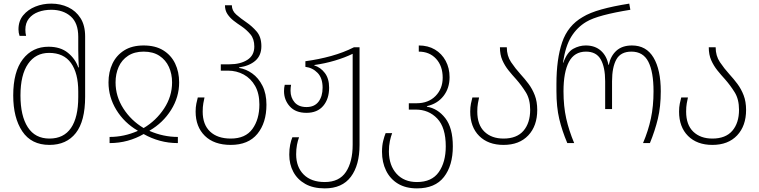

<svg xmlns="http://www.w3.org/2000/svg" viewBox="-20 -790 4192 1060"><path d="M253 10Q153 10 103 -65Q53 -140 53 -263Q53 -394 106 -463Q159 -532 248 -532Q314 -532 355 -498.5Q396 -465 412 -418H415Q414 -439 413 -466Q412 -493 412 -513V-587Q412 -663 370.5 -699.5Q329 -736 263 -736Q224 -736 191.5 -724Q159 -712 139.5 -687.5Q120 -663 120 -626Q120 -608 124 -592H88Q82 -609 82 -628Q82 -674 108 -705.5Q134 -737 175 -753.5Q216 -770 263 -770Q314 -770 356.5 -750Q399 -730 424.5 -690Q450 -650 450 -589V-256Q450 -121 398.5 -55.5Q347 10 253 10ZM253 -25Q332 -25 372 -83.5Q412 -142 412 -254V-285Q412 -386 372 -442Q332 -498 251 -498Q177 -498 135 -437.5Q93 -377 93 -263Q93 -150 133.5 -87.5Q174 -25 253 -25Z M585 0V-34Q665 -34 740 -67V-69Q666 -112 622.5 -183Q579 -254 579 -335Q579 -393 601 -439Q623 -485 666 -512Q709 -539 773 -539Q838 -539 881.5 -512Q925 -485 947 -439Q969 -393 969 -335Q969 -254 924.5 -183Q880 -112 806 -69V-67Q882 -34 962 -34V0Q910 0 862.5 -13Q815 -26 773 -50Q732 -26 684.5 -13Q637 0 585 0ZM773 -83Q842 -124 886 -191Q930 -258 930 -335Q930 -382 912.5 -420.5Q895 -459 860 -482Q825 -505 773 -505Q722 -505 687 -482Q652 -459 635 -420.5Q618 -382 618 -335Q618 -258 661 -191Q704 -124 773 -83Z M1254 10Q1162 10 1111 -40Q1060 -90 1060 -174Q1060 -198 1064 -218Q1068 -238 1072 -252H1109Q1106 -239 1102.5 -219.5Q1099 -200 1099 -174Q1099 -102 1140 -63.5Q1181 -25 1254 -25Q1335 -25 1373.5 -78Q1412 -131 1412 -213Q1412 -274 1388.5 -315.5Q1365 -357 1325.5 -378.5Q1286 -400 1238 -400H1199V-435H1247Q1307 -435 1345.5 -459.5Q1384 -484 1384 -533Q1384 -575 1362.5 -600.5Q1341 -626 1313 -645Q1290 -660 1269.5 -676Q1249 -692 1235.5 -712.5Q1222 -733 1222 -761H1260Q1260 -731 1284.5 -709.5Q1309 -688 1340 -667Q1371 -646 1397 -616Q1423 -586 1423 -535Q1423 -484 1390 -455Q1357 -426 1300 -418V-415Q1338 -409 1372.5 -384.5Q1407 -360 1429 -316.5Q1451 -273 1451 -212Q1451 -112 1401 -51Q1351 10 1254 10Z M1773 250Q1709 250 1665.5 225.5Q1622 201 1599.5 159Q1577 117 1577 64Q1577 33 1582 9Q1587 -15 1594 -32H1631Q1624 -14 1619.5 10Q1615 34 1615 62Q1615 132 1656.5 173.5Q1698 215 1773 215Q1853 215 1890 159Q1927 103 1927 9V-493Q1884 -472 1828.5 -455.5Q1773 -439 1715 -431V-429Q1750 -418 1773.5 -387Q1797 -356 1797 -306Q1797 -244 1764.5 -205.5Q1732 -167 1672 -167Q1612 -167 1580 -202.5Q1548 -238 1548 -287Q1548 -305 1552 -322H1587Q1584 -306 1584 -289Q1584 -251 1606.5 -225Q1629 -199 1672 -199Q1716 -199 1738.5 -228.5Q1761 -258 1761 -306Q1761 -359 1733.5 -387.5Q1706 -416 1666 -421V-452Q1740 -462 1808.5 -481Q1877 -500 1934 -529H1965V10Q1965 122 1917 186Q1869 250 1773 250Z M2282 250Q2220 250 2177 224Q2134 198 2111.5 152Q2089 106 2089 48Q2089 14 2095.5 -12Q2102 -38 2109 -55H2145Q2138 -37 2132.5 -11.5Q2127 14 2127 47Q2128 124 2169.5 169.5Q2211 215 2282 215Q2364 215 2402.5 160Q2441 105 2441 18Q2441 -86 2394 -135.5Q2347 -185 2275 -185H2237V-220H2280Q2345 -220 2384.5 -260Q2424 -300 2424 -361Q2424 -426 2387.5 -465.5Q2351 -505 2292 -505V-539Q2343 -539 2381 -516.5Q2419 -494 2440.5 -454Q2462 -414 2462 -364Q2462 -303 2428.5 -260Q2395 -217 2337 -204V-201Q2397 -191 2438.5 -137.5Q2480 -84 2480 18Q2480 124 2431 187Q2382 250 2282 250Z M2760 10Q2675 10 2625.5 -39.5Q2576 -89 2576 -174Q2576 -198 2580 -218Q2584 -238 2588 -252H2625Q2622 -239 2618.5 -219.5Q2615 -200 2615 -174Q2615 -101 2654.5 -63Q2694 -25 2760 -25Q2833 -25 2870 -68Q2907 -111 2907 -184Q2907 -242 2883 -280.5Q2859 -319 2830 -352Q2808 -376 2787.5 -401.5Q2767 -427 2753.5 -457.5Q2740 -488 2740 -529H2778Q2778 -482 2801.5 -447Q2825 -412 2854 -380Q2877 -355 2898 -327Q2919 -299 2932.5 -264Q2946 -229 2946 -183Q2946 -95 2896.5 -42.5Q2847 10 2760 10Z M3112 0Q3083 -68 3067.5 -133.5Q3052 -199 3052 -287V-326Q3052 -464 3083.5 -556.5Q3115 -649 3197 -696Q3236 -720 3300.5 -738Q3365 -756 3454 -770L3460 -736Q3373 -722 3311 -705.5Q3249 -689 3216 -669Q3166 -639 3134 -587.5Q3102 -536 3088 -444H3090Q3111 -502 3144.5 -520.5Q3178 -539 3214 -539Q3265 -539 3297.5 -510Q3330 -481 3339 -432H3341Q3351 -481 3383 -510Q3415 -539 3469 -539Q3548 -539 3588 -472Q3628 -405 3628 -286Q3628 -201 3612 -134.5Q3596 -68 3568 0H3530Q3559 -68 3573.5 -136Q3588 -204 3588 -286Q3588 -393 3559.5 -449Q3531 -505 3466 -505Q3407 -505 3383 -462Q3359 -419 3359 -341V-188H3321V-341Q3321 -419 3296.5 -462Q3272 -505 3215 -505Q3151 -505 3121 -448.5Q3091 -392 3091 -286Q3091 -203 3106 -136Q3121 -69 3150 0Z M3913 10Q3828 10 3778.5 -39.5Q3729 -89 3729 -174Q3729 -198 3733 -218Q3737 -238 3741 -252H3778Q3775 -239 3771.5 -219.5Q3768 -200 3768 -174Q3768 -101 3807.5 -63Q3847 -25 3913 -25Q3986 -25 4023 -68Q4060 -111 4060 -184Q4060 -242 4036 -280.5Q4012 -319 3983 -352Q3961 -376 3940.5 -401.5Q3920 -427 3906.5 -457.5Q3893 -488 3893 -529H3931Q3931 -482 3954.5 -447Q3978 -412 4007 -380Q4030 -355 4051 -327Q4072 -299 4085.5 -264Q4099 -229 4099 -183Q4099 -95 4049.5 -42.5Q4000 10 3913 10Z"/></svg>

Font: Noto Sans Georgian SemiCondensed ExtraLight
Style: Regular
Weight: 200
Width: 4
Designer: Monotype Design Team, Akaki Razmadze
Foundry: Google LLC
Version: Version 2.005; ttfautohint (v1.8.4.7-5d5b)